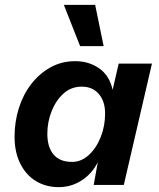

<svg xmlns="http://www.w3.org/2000/svg" viewBox="-20 -762 657 791"><path d="M222 9Q169 9 128 -16Q87 -41 63.5 -88Q40 -135 40 -199Q40 -260 57.5 -316Q75 -372 108.5 -415.5Q142 -459 188 -484.5Q234 -510 290 -510Q346 -510 388.5 -480.5Q431 -451 444 -392L469 -500H606L490 0H366L383 -94Q359 -46 316 -18.5Q273 9 222 9ZM277 -95Q315 -95 346 -123.5Q377 -152 395 -197.5Q413 -243 413 -294Q413 -345 387 -375Q361 -405 317 -405Q273 -405 241.5 -376.5Q210 -348 192.5 -303.5Q175 -259 175 -211Q175 -156 200.5 -125.5Q226 -95 277 -95ZM372 -742 407 -572H310L243 -742Z"/></svg>

Font: Work Sans SemiBold
Style: Italic
Weight: 600
Italic angle: -13°
Designer: Wei Huang
Foundry: Wei Huang
Version: Version 2.012; ttfautohint (v1.8.3)